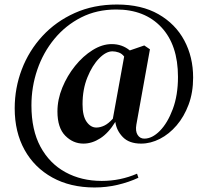

<svg xmlns="http://www.w3.org/2000/svg" viewBox="-20 -676 917 849"><path d="M398 153Q291 153 211.5 109Q132 65 88.5 -13.5Q45 -92 45 -197Q45 -287 76.5 -369.5Q108 -452 167.5 -516.5Q227 -581 310.5 -618.5Q394 -656 497 -656Q606 -656 681 -613Q756 -570 795 -497Q834 -424 834 -333Q834 -267 814 -213.5Q794 -160 761 -121.5Q728 -83 687 -62Q646 -41 604 -41Q551 -41 523 -70Q495 -99 490 -137Q460 -88 423.5 -64.5Q387 -41 349 -41Q303 -41 268.5 -76Q234 -111 234 -183Q234 -236 255.5 -288.5Q277 -341 312 -384.5Q347 -428 389.5 -454.5Q432 -481 474 -481Q520 -481 554 -453L618 -475L643 -458L583 -125Q578 -96 588.5 -79.5Q599 -63 618 -63Q653 -63 687 -97.5Q721 -132 744 -193.5Q767 -255 767 -336Q767 -477 693.5 -555.5Q620 -634 494 -634Q408 -634 339 -599Q270 -564 220.5 -504Q171 -444 145 -368Q119 -292 119 -210Q119 -101 159 -27Q199 47 269.5 85.5Q340 124 430 124Q471 124 510 116Q549 108 586 92L592 110Q549 130 499.5 141.5Q450 153 398 153ZM406 -112Q423 -112 441 -120.5Q459 -129 479 -151L529 -426Q519 -439 505 -444Q491 -449 477 -449Q449 -449 418.5 -418Q388 -387 366.5 -334Q345 -281 345 -215Q345 -163 363 -137.5Q381 -112 406 -112Z"/></svg>

Font: DeepMind Serif Display
Style: Regular
Weight: 400
Designer: Frank Grießhammer / Modifications: Colophon Foundry
Foundry: Colophon Foundry
Version: Version 5.003; ttfautohint (v1.8.2)